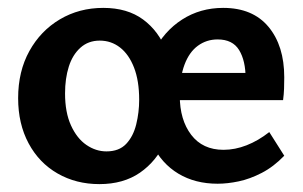

<svg xmlns="http://www.w3.org/2000/svg" viewBox="-20 -454 769 487"><path d="M232 13Q173 13 126 -14Q79 -41 52.5 -90.5Q26 -140 26 -205Q26 -273 54.5 -324.5Q83 -376 132 -405Q181 -434 242 -434Q303 -434 343 -404.5Q383 -375 402.5 -324Q422 -273 422 -208Q422 -145 399.5 -95Q377 -45 335 -16Q293 13 232 13ZM250 -70Q282 -70 300 -89Q318 -108 325.5 -138.5Q333 -169 333 -201Q333 -249 320 -282.5Q307 -316 284.5 -333.5Q262 -351 233 -351Q204 -351 184 -333Q164 -315 154.5 -285Q145 -255 145 -217Q145 -169 160 -136Q175 -103 199 -86.5Q223 -70 250 -70ZM532 12Q475 12 432.5 -13.5Q390 -39 366.5 -87Q343 -135 343 -201Q343 -270 369.5 -322.5Q396 -375 442 -404.5Q488 -434 546 -434Q621 -434 661 -386Q701 -338 701 -258Q701 -243 700.5 -229Q700 -215 698 -200H603V-255Q603 -300 586.5 -327Q570 -354 532 -354Q504 -354 482 -338Q460 -322 448 -290Q436 -258 436 -211Q436 -150 465 -112Q494 -74 547 -74Q576 -74 605.5 -85.5Q635 -97 663 -119L701 -59Q674 -31 644 -15.5Q614 0 585.5 6Q557 12 532 12ZM377 -200 391 -269H685V-200Z"/></svg>

Font: Ysabeau
Style: Bold
Weight: 700
Designer: Christian Thalmann (Catharsis Fonts)
Version: Version 2.000;gftools[0.9.27.dev2+g8671c4b]